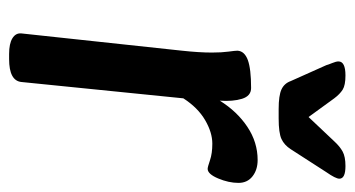

<svg xmlns="http://www.w3.org/2000/svg" viewBox="-194 -564 760 411"><g transform="rotate(90 185.5 -358.0)"><path d="M51 -24 88 -368Q92 -405 92 -432Q92 -453 90 -467.5Q88 -482 88 -487Q89 -502 108 -509Q127 -516 168 -516Q185 -516 191 -496.5Q197 -477 195 -449Q218 -486 251 -508Q284 -530 322 -530Q343 -530 357 -519Q371 -508 371 -489Q371 -468 361.5 -445.5Q352 -423 341 -423Q337 -423 322.5 -428Q308 -433 287 -433Q263 -433 236.5 -417.5Q210 -402 190 -371L155 -24Q152 2 106 2H95Q73 2 61.5 -5Q50 -12 51 -24ZM153 -601 119 -677Q118 -681 114.5 -689.5Q111 -698 111 -703Q111 -718 141 -718Q162 -718 171.5 -712Q181 -706 190 -694L230 -639L282 -694Q293 -706 304 -712Q315 -718 335 -718Q362 -718 362 -705Q362 -701 358.5 -694Q355 -687 348 -677L299 -601Q290 -587 277 -581Q264 -575 233 -575H213Q184 -575 171 -581Q158 -587 153 -601Z"/></g></svg>

Font: Asap-MediumItalic
Style: Italic
Weight: 500
Italic angle: -6°
Designer: Pablo Cosgaya
Foundry: Omnibus-Type
Version: Version 2.000; ttfautohint (v1.8)